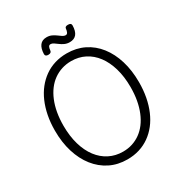

<svg xmlns="http://www.w3.org/2000/svg" viewBox="-300 -1593 1733 1829"><g transform="rotate(-30 566.5 -678.5)"><path d="M568 19Q462 19 377 -23.5Q292 -66 231 -143.5Q170 -221 137 -327.5Q104 -434 104 -564Q104 -651 119 -727.5Q134 -804 162 -868.5Q190 -933 230.5 -984Q271 -1035 322.5 -1071.5Q374 -1108 436 -1127Q498 -1146 568 -1146Q673 -1146 758 -1104Q843 -1062 903.5 -984.5Q964 -907 996.5 -800.5Q1029 -694 1029 -564Q1029 -478 1014.5 -401.5Q1000 -325 972 -259.5Q944 -194 904 -143Q864 -92 812.5 -55.5Q761 -19 699.5 0Q638 19 568 19ZM568 -66Q623 -66 671 -81.5Q719 -97 760 -126.5Q801 -156 833.5 -199Q866 -242 889 -298Q912 -354 924 -420.5Q936 -487 936 -564Q936 -679 909 -771Q882 -863 833.5 -927.5Q785 -992 717.5 -1026.5Q650 -1061 568 -1061Q513 -1061 464.5 -1045.5Q416 -1030 374.5 -1000.5Q333 -971 300.5 -928Q268 -885 245 -829.5Q222 -774 210 -707.5Q198 -641 198 -564Q198 -449 225 -356.5Q252 -264 301 -199.5Q350 -135 418 -100.5Q486 -66 568 -66ZM412 -1221Q378 -1221 378 -1248Q380 -1310 405 -1342.5Q430 -1375 479 -1375Q510 -1375 534.5 -1363.5Q559 -1352 578 -1337.5Q597 -1323 614.5 -1311.5Q632 -1300 648 -1300Q664 -1300 671.5 -1316Q679 -1332 681 -1355Q683 -1376 715 -1376Q734 -1376 742.5 -1369.5Q751 -1363 751 -1349Q750 -1286 724.5 -1254.5Q699 -1223 649 -1223Q619 -1223 594 -1234.5Q569 -1246 549.5 -1261Q530 -1276 512.5 -1287.5Q495 -1299 480 -1299Q464 -1299 457 -1286Q450 -1273 448 -1248Q447 -1235 438 -1228Q429 -1221 412 -1221Z"/></g></svg>

Font: Playwrite BR
Style: Regular
Weight: 400
Designer: Veronika Burian, José Scaglione
Foundry: TypeTogether
Version: Version 1.002